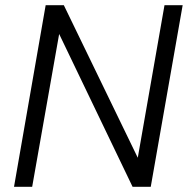

<svg xmlns="http://www.w3.org/2000/svg" viewBox="-20 -720 724 740"><path d="M34 0 156 -700H226L511 -112L614 -700H684L561 0H491L208 -589L104 0Z"/></svg>

Font: DM Sans 18pt Light
Style: Italic
Weight: 300
Italic angle: -10°
Designer: Colophon Foundry, Jonny Pinhorn
Foundry: Colophon Foundry
Version: Version 4.004;gftools[0.9.30]